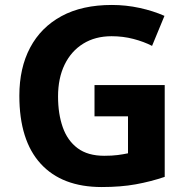

<svg xmlns="http://www.w3.org/2000/svg" viewBox="-20 -744 764 774"><path d="M361 -401H644V-31Q588 -12 527.5 -1Q467 10 390 10Q230 10 144 -84Q58 -178 58 -358Q58 -470 101.5 -552Q145 -634 228 -679Q311 -724 431 -724Q488 -724 543 -712Q598 -700 643 -680L593 -559Q560 -576 518 -587Q476 -598 430 -598Q364 -598 315.5 -568Q267 -538 240.5 -483.5Q214 -429 214 -355Q214 -285 233 -231Q252 -177 293 -146.5Q334 -116 400 -116Q432 -116 454.5 -119Q477 -122 496 -126V-275H361Z"/></svg>

Font: Noto Sans Sinhala UI
Style: Bold
Weight: 700
Designer: Jelle Bosma - Monotype Design Team
Foundry: Monotype Imaging Inc.
Version: Version 2.006; ttfautohint (v1.8.4.7-5d5b)